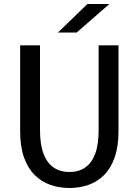

<svg xmlns="http://www.w3.org/2000/svg" viewBox="-20 -926 690 957"><path d="M326 11Q275.8 11 231.4 -4.5Q186.9 -20 153 -53.6Q119 -87.2 99.7 -141.3Q80.4 -195.4 80.4 -272V-700H179.4V-276.6Q179.4 -204.9 197.2 -158.9Q214.9 -112.9 247.8 -90.8Q280.6 -68.7 326 -68.7Q371.7 -68.7 404.3 -90.8Q436.9 -112.9 454.2 -158.9Q471.6 -204.9 471.6 -276.6V-700H570.6V-272Q570.6 -195.4 551.5 -141.3Q532.5 -87.2 498.9 -53.6Q465.3 -20 421 -4.5Q376.7 11 326 11ZM362.1 -763.9H268.8L415.8 -906H525.2Z"/></svg>

Font: Trispace Thin
Style: Regular
Weight: 100
Designer: Tyler Finck
Foundry: Etcetera Type Company
Version: Version 1.210